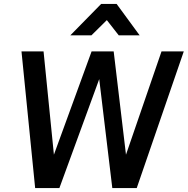

<svg xmlns="http://www.w3.org/2000/svg" viewBox="-20 -963 961 983"><path d="M498 -943H577L695 -782H588L527 -860L448 -782H340ZM90 -700H203L256 -171L449 -700H562L625 -171L807 -700H921L680 0H555L488 -558L284 0H160Z"/></svg>

Font: Haskoy SemiBold
Style: Italic
Weight: 600
Designer: Ertekin Erdin
Foundry: Ertekin Erdin
Version: Version 2.000; ttfautohint (v1.8.4.7-5d5b)